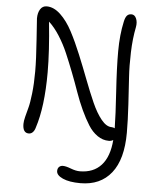

<svg xmlns="http://www.w3.org/2000/svg" viewBox="-63 -763 878 1075"><g transform="rotate(5 376.5 -225.0)"><path d="M429.2 259.8Q366.7 259.8 330.3 243.4Q293.9 227.1 293.9 203.1Q293.9 188.5 302.2 180.2Q310.5 171.9 324.2 171.9Q340.8 171.9 369.4 182.9Q397.9 193.8 419.9 193.8Q496.6 193.8 540.5 145.5Q584.5 97.2 591.8 2.9Q581.5 9.8 566.9 9.8Q532.7 9.8 502.9 -11Q473.1 -31.7 451.2 -66.7Q429.2 -101.6 407.2 -148.9Q385.3 -196.3 367.4 -247.3Q349.6 -298.3 328.1 -353.8Q306.6 -409.2 285.6 -458.3Q264.6 -507.3 236.1 -552.2Q207.5 -597.2 175.8 -626Q192.9 -460.4 192.9 -341.8Q192.9 -147.9 153.8 -28.8Q149.4 -12.2 139.9 -2.2Q130.4 7.8 117.2 7.8Q83 7.8 83 -43Q83 -59.1 89.4 -84.2Q95.7 -109.4 103 -136Q110.4 -162.6 116.7 -217.8Q123 -272.9 123 -341.8Q123 -409.7 115 -520.8Q106.9 -631.8 106.9 -638.2Q106.9 -669.4 119.6 -689.7Q132.3 -710 155.8 -710Q195.8 -710 233.4 -674.6Q271 -639.2 300.8 -582.5Q330.6 -525.9 358.6 -457.5Q386.7 -389.2 412.8 -320.6Q439 -252 464.1 -195.3Q489.3 -138.7 518.1 -103.3Q546.9 -67.9 576.2 -67.9Q585.9 -67.9 594.2 -63Q593.3 -135.3 584.5 -268.3Q575.7 -401.4 575.9 -494.4Q576.2 -587.4 592.8 -662.1Q597.7 -686 606.9 -696.5Q616.2 -707 631.8 -707Q650.4 -707 659.4 -686.3Q668.5 -665.5 663.1 -637.2Q649.9 -571.8 647.5 -494.9Q645 -418 649.2 -356Q653.3 -293.9 658.7 -203.4Q664.1 -112.8 664.1 -43.9Q664.1 105.5 602.8 182.6Q541.5 259.8 429.2 259.8Z"/></g></svg>

Font: Shantell Sans Normal
Style: Regular
Weight: 300
Designer: Stephen Nixon, Anya Danilova, Shantell Martin
Foundry: Arrow Type
Version: Version 1.006;[559af2be0]